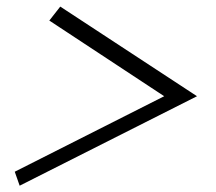

<svg xmlns="http://www.w3.org/2000/svg" viewBox="-20 -595 664 591"><path d="M40.5 -23.4 25.4 -66.4 485.4 -298.8 131.8 -531.7 165.5 -574.7 586.4 -298.8Z"/></svg>

Font: HK Grotesk Legacy
Style: Italic
Weight: 400
Italic angle: -13°
Designer: Alfredo Marco Pradil
Foundry: Hanken Design Co.
Version: Version 2.022;PS 002.022;hotconv 1.0.88;makeotf.lib2.5.64775